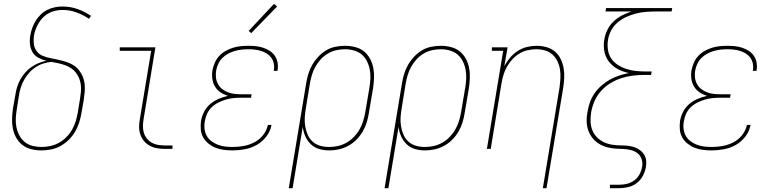

<svg xmlns="http://www.w3.org/2000/svg" viewBox="-20 -777 4040 1002"><path d="M196 8Q169 8 143 1.5Q117 -5 97 -20.5Q77 -36 64.5 -58.5Q52 -81 47 -106.5Q42 -132 43 -159Q44 -186 48 -213L60 -281Q63 -302 69 -322Q75 -342 85.5 -361Q96 -380 110.5 -397Q125 -414 143 -426.5Q161 -439 181 -447.5Q201 -456 222 -460Q200 -465 180.5 -475.5Q161 -486 150 -504.5Q139 -523 136.5 -545.5Q134 -568 138 -591Q141 -611 148 -630.5Q155 -650 166 -668Q177 -686 192.5 -701Q208 -716 227 -725.5Q246 -735 266 -739Q286 -743 306 -743Q348 -743 385.5 -729.5Q423 -716 455 -694L444 -679Q415 -699 380 -712Q345 -725 307 -725Q289 -725 271.5 -721.5Q254 -718 237 -709.5Q220 -701 206.5 -688Q193 -675 183 -658.5Q173 -642 166.5 -625Q160 -608 157 -590Q154 -569 156.5 -548Q159 -527 171 -510.5Q183 -494 202 -486Q221 -478 241.5 -474Q262 -470 282.5 -465.5Q303 -461 322.5 -455Q342 -449 359.5 -439Q377 -429 390 -413.5Q403 -398 411 -379.5Q419 -361 421.5 -340Q424 -319 422 -297.5Q420 -276 417 -255L405 -187Q401 -162 393 -137Q385 -112 371.5 -89Q358 -66 338.5 -47Q319 -28 295.5 -15Q272 -2 246.5 3Q221 8 196 8ZM196 -10Q219 -10 242.5 -15Q266 -20 287 -31.5Q308 -43 326 -61Q344 -79 356 -100Q368 -121 375 -144Q382 -167 386 -190L397 -258Q400 -277 402 -295.5Q404 -314 402 -332.5Q400 -351 393.5 -367.5Q387 -384 376 -398Q365 -412 350.5 -421.5Q336 -431 319 -437Q302 -443 284 -447Q266 -451 248 -454Q227 -452 206 -445.5Q185 -439 166 -426.5Q147 -414 132 -397Q117 -380 106 -360.5Q95 -341 88.5 -320.5Q82 -300 79 -279L68 -210Q64 -186 62.5 -161.5Q61 -137 65.5 -114.5Q70 -92 80.5 -71.5Q91 -51 108.5 -36.5Q126 -22 149 -16Q172 -10 196 -10Z M840 0Q819 0 799 -3.5Q779 -7 761.5 -16.5Q744 -26 731.5 -41Q719 -56 712.5 -75Q706 -94 706 -114.5Q706 -135 710 -156L769 -512H605V-530H791L729 -153Q726 -135 726 -117Q726 -99 731 -83Q736 -67 747 -53.5Q758 -40 772.5 -32Q787 -24 804.5 -21Q822 -18 840 -18H880V0Z M1193 8Q1170 8 1147.5 5Q1125 2 1105 -6Q1085 -14 1068 -27.5Q1051 -41 1040.5 -59.5Q1030 -78 1028 -100.5Q1026 -123 1029 -146Q1033 -170 1045 -193.5Q1057 -217 1077 -234Q1097 -251 1121 -261Q1145 -271 1170 -277Q1149 -283 1131 -295Q1113 -307 1102 -325.5Q1091 -344 1088 -366.5Q1085 -389 1089 -412Q1093 -431 1101.5 -450.5Q1110 -470 1124.5 -485.5Q1139 -501 1158 -511.5Q1177 -522 1196.5 -528Q1216 -534 1236.5 -536Q1257 -538 1276 -538Q1296 -538 1315.5 -536Q1335 -534 1353 -528Q1371 -522 1387 -512Q1403 -502 1413.5 -487Q1424 -472 1428 -453Q1432 -434 1429 -414Q1429 -412 1428.5 -410.5Q1428 -409 1428 -407H1408Q1409 -408 1409 -410Q1409 -412 1410 -413Q1412 -430 1408.5 -446.5Q1405 -463 1395.5 -476Q1386 -489 1372.5 -497.5Q1359 -506 1343 -511Q1327 -516 1310.5 -518Q1294 -520 1276 -520Q1259 -520 1241 -518Q1223 -516 1205.5 -511Q1188 -506 1171 -497Q1154 -488 1140.5 -474.5Q1127 -461 1119 -443.5Q1111 -426 1108 -409Q1105 -390 1107 -372Q1109 -354 1117.5 -338.5Q1126 -323 1139.5 -312.5Q1153 -302 1169.5 -295.5Q1186 -289 1204 -287Q1222 -285 1241 -285H1293L1290 -267H1238Q1218 -267 1198 -265Q1178 -263 1158 -257Q1138 -251 1119 -241.5Q1100 -232 1084.5 -217Q1069 -202 1060.5 -183Q1052 -164 1049 -144Q1045 -124 1047.5 -104Q1050 -84 1059 -68Q1068 -52 1083 -40.5Q1098 -29 1116 -22Q1134 -15 1153.5 -12.5Q1173 -10 1193 -10Q1222 -10 1250.5 -15Q1279 -20 1306 -33.5Q1333 -47 1352.5 -71.5Q1372 -96 1378 -125H1397Q1391 -92 1370 -64.5Q1349 -37 1319.5 -20.5Q1290 -4 1257.5 2Q1225 8 1193 8ZM1291 -604 1278 -616 1410 -757 1426 -743Z M1487 205 1578 -343Q1582 -368 1589.5 -392.5Q1597 -417 1610 -439.5Q1623 -462 1641.5 -481.5Q1660 -501 1682.5 -514.5Q1705 -528 1730.5 -533Q1756 -538 1781 -538Q1807 -538 1833 -531.5Q1859 -525 1878.5 -509.5Q1898 -494 1910.5 -471.5Q1923 -449 1928 -423.5Q1933 -398 1932 -371Q1931 -344 1927 -317L1905 -187Q1901 -162 1893.5 -137.5Q1886 -113 1872.5 -90Q1859 -67 1839.5 -47.5Q1820 -28 1796.5 -15.5Q1773 -3 1748 2.5Q1723 8 1698 8Q1670 8 1645 0.5Q1620 -7 1602 -24.5Q1584 -42 1573.5 -65.5Q1563 -89 1560 -115L1507 205ZM1697 -10Q1720 -10 1743 -15Q1766 -20 1787.5 -32Q1809 -44 1826.5 -62Q1844 -80 1856 -101Q1868 -122 1875 -144.5Q1882 -167 1886 -190L1908 -320Q1912 -344 1913 -368Q1914 -392 1909.5 -415Q1905 -438 1894.5 -458.5Q1884 -479 1867 -493Q1850 -507 1827 -513.5Q1804 -520 1780 -520Q1758 -520 1735 -515Q1712 -510 1691 -497.5Q1670 -485 1653.5 -467Q1637 -449 1625.5 -428Q1614 -407 1607.5 -385Q1601 -363 1597 -340L1576 -211Q1572 -188 1570.5 -164Q1569 -140 1573 -117Q1577 -94 1586 -73.5Q1595 -53 1611.5 -38Q1628 -23 1650.5 -16.5Q1673 -10 1697 -10Z M1987 205 2078 -343Q2082 -368 2089.5 -392.5Q2097 -417 2110 -439.5Q2123 -462 2141.5 -481.5Q2160 -501 2182.5 -514.5Q2205 -528 2230.5 -533Q2256 -538 2281 -538Q2307 -538 2333 -531.5Q2359 -525 2378.5 -509.5Q2398 -494 2410.5 -471.5Q2423 -449 2428 -423.5Q2433 -398 2432 -371Q2431 -344 2427 -317L2405 -187Q2401 -162 2393.5 -137.5Q2386 -113 2372.5 -90Q2359 -67 2339.5 -47.5Q2320 -28 2296.5 -15.5Q2273 -3 2248 2.5Q2223 8 2198 8Q2170 8 2145 0.5Q2120 -7 2102 -24.5Q2084 -42 2073.5 -65.5Q2063 -89 2060 -115L2007 205ZM2197 -10Q2220 -10 2243 -15Q2266 -20 2287.5 -32Q2309 -44 2326.5 -62Q2344 -80 2356 -101Q2368 -122 2375 -144.5Q2382 -167 2386 -190L2408 -320Q2412 -344 2413 -368Q2414 -392 2409.5 -415Q2405 -438 2394.5 -458.5Q2384 -479 2367 -493Q2350 -507 2327 -513.5Q2304 -520 2280 -520Q2258 -520 2235 -515Q2212 -510 2191 -497.5Q2170 -485 2153.5 -467Q2137 -449 2125.5 -428Q2114 -407 2107.5 -385Q2101 -363 2097 -340L2076 -211Q2072 -188 2070.5 -164Q2069 -140 2073 -117Q2077 -94 2086 -73.5Q2095 -53 2111.5 -38Q2128 -23 2150.5 -16.5Q2173 -10 2197 -10Z M2813 205 2900 -320Q2903 -343 2904.5 -367Q2906 -391 2902.5 -413.5Q2899 -436 2889.5 -456.5Q2880 -477 2863.5 -492Q2847 -507 2825 -513.5Q2803 -520 2779 -520Q2757 -520 2734 -515Q2711 -510 2690.5 -497.5Q2670 -485 2653.5 -467Q2637 -449 2625.5 -428.5Q2614 -408 2607.5 -386Q2601 -364 2597 -341L2541 0H2521L2606 -512H2547V-530H2629L2612 -432Q2624 -455 2642 -476Q2660 -497 2682.5 -511.5Q2705 -526 2730.5 -532Q2756 -538 2781 -538Q2807 -538 2832 -531Q2857 -524 2876 -508Q2895 -492 2906 -469Q2917 -446 2921.5 -421Q2926 -396 2924.5 -369.5Q2923 -343 2919 -317L2832 205Z M3163 205V187H3213Q3233 187 3253 182Q3273 177 3290.5 164Q3308 151 3318 132Q3328 113 3331 93Q3335 73 3328.5 53.5Q3322 34 3307 22.5Q3292 11 3272 6Q3252 1 3231.5 0.5Q3211 0 3190.5 -1.5Q3170 -3 3150.5 -8Q3131 -13 3114 -22Q3097 -31 3083 -44.5Q3069 -58 3059.5 -75Q3050 -92 3045.5 -111.5Q3041 -131 3041.5 -151.5Q3042 -172 3046 -193Q3050 -218 3058.5 -242.5Q3067 -267 3082.5 -289.5Q3098 -312 3118.5 -330Q3139 -348 3162.5 -361Q3186 -374 3211 -382.5Q3236 -391 3262 -396Q3231 -402 3204 -416.5Q3177 -431 3158.5 -454.5Q3140 -478 3134 -509Q3128 -540 3134 -572Q3138 -597 3150 -621.5Q3162 -646 3182 -665Q3202 -684 3226 -696.5Q3250 -709 3276 -717H3140L3143 -735H3488L3485 -717H3401Q3376 -717 3350.5 -715Q3325 -713 3299.5 -706.5Q3274 -700 3249.5 -689Q3225 -678 3204 -660.5Q3183 -643 3170 -619Q3157 -595 3153 -569Q3149 -544 3152.5 -518.5Q3156 -493 3169 -473Q3182 -453 3202.5 -439.5Q3223 -426 3246.5 -418Q3270 -410 3295.5 -407Q3321 -404 3347 -404H3381L3378 -386H3344Q3314 -386 3284 -382.5Q3254 -379 3224 -369.5Q3194 -360 3166 -343Q3138 -326 3116.5 -302Q3095 -278 3082.5 -249Q3070 -220 3065 -190Q3061 -166 3062 -142Q3063 -118 3071.5 -97Q3080 -76 3096 -60Q3112 -44 3132.5 -34.5Q3153 -25 3177 -21.5Q3201 -18 3225 -18Q3242 -18 3259 -16Q3276 -14 3291.5 -8.5Q3307 -3 3320 6.5Q3333 16 3341.5 29.5Q3350 43 3352 60Q3354 77 3351 94Q3347 117 3335.5 139.5Q3324 162 3304 177.5Q3284 193 3260 199Q3236 205 3213 205Z M3693 8Q3670 8 3647.5 5Q3625 2 3605 -6Q3585 -14 3568 -27.5Q3551 -41 3540.5 -59.5Q3530 -78 3528 -100.5Q3526 -123 3529 -146Q3533 -170 3545 -193.5Q3557 -217 3577 -234Q3597 -251 3621 -261Q3645 -271 3670 -277Q3649 -283 3631 -295Q3613 -307 3602 -325.5Q3591 -344 3588 -366.5Q3585 -389 3589 -412Q3593 -431 3601.5 -450.5Q3610 -470 3624.5 -485.5Q3639 -501 3658 -511.5Q3677 -522 3696.5 -528Q3716 -534 3736.5 -536Q3757 -538 3776 -538Q3796 -538 3815.5 -536Q3835 -534 3853 -528Q3871 -522 3887 -512Q3903 -502 3913.5 -487Q3924 -472 3928 -453Q3932 -434 3929 -414Q3929 -412 3928.5 -410.5Q3928 -409 3928 -407H3908Q3909 -408 3909 -410Q3909 -412 3910 -413Q3912 -430 3908.5 -446.5Q3905 -463 3895.5 -476Q3886 -489 3872.5 -497.5Q3859 -506 3843 -511Q3827 -516 3810.5 -518Q3794 -520 3776 -520Q3759 -520 3741 -518Q3723 -516 3705.5 -511Q3688 -506 3671 -497Q3654 -488 3640.5 -474.5Q3627 -461 3619 -443.5Q3611 -426 3608 -409Q3605 -390 3607 -372Q3609 -354 3617.5 -338.5Q3626 -323 3639.5 -312.5Q3653 -302 3669.5 -295.5Q3686 -289 3704 -287Q3722 -285 3741 -285H3793L3790 -267H3738Q3718 -267 3698 -265Q3678 -263 3658 -257Q3638 -251 3619 -241.5Q3600 -232 3584.5 -217Q3569 -202 3560.5 -183Q3552 -164 3549 -144Q3545 -124 3547.5 -104Q3550 -84 3559 -68Q3568 -52 3583 -40.5Q3598 -29 3616 -22Q3634 -15 3653.5 -12.5Q3673 -10 3693 -10Q3722 -10 3750.5 -15Q3779 -20 3806 -33.5Q3833 -47 3852.5 -71.5Q3872 -96 3878 -125H3897Q3891 -92 3870 -64.5Q3849 -37 3819.5 -20.5Q3790 -4 3757.5 2Q3725 8 3693 8Z"/></svg>

Font: Iosevka Slab Thin Oblique
Style: Regular
Weight: 100
Italic angle: -9°
Monospace: yes
Designer: Belleve Invis
Foundry: Belleve Invis
Version: Version 11.1.0; ttfautohint (v1.8.3)